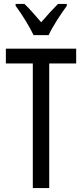

<svg xmlns="http://www.w3.org/2000/svg" viewBox="-20 -963 421 983"><path d="M152 -783H229C250 -829 292 -892 322 -933V-943H277C243 -908 225 -889 191 -849C161 -883 130 -920 105 -943H60V-933C95 -886 131 -827 152 -783ZM232 0V-638H370V-714H10V-638H148V0Z"/></svg>

Font: Noto Sans Arabic ExtCond
Style: Regular
Weight: 400
Width: 2
Designer: Monotype Design Team, Nadine Chahine, Nizar Qandah and Khaled Hosny
Foundry: Monotype Imaging Inc.
Version: Version 2.012